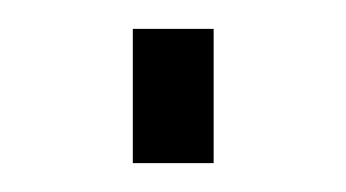

<svg xmlns="http://www.w3.org/2000/svg" viewBox="-20 -113 240 133"><path d="M72 0V-93H128V0Z"/></svg>

Font: TitilliumText
Style: Light
Weight: 300
Designer: Accademia di Belle Arti di Urbino and others
Foundry: Accademia di Belle Arti di Urbino and others.
Version: Version 60.001